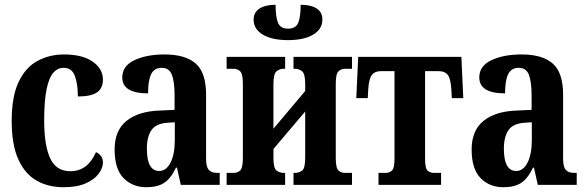

<svg xmlns="http://www.w3.org/2000/svg" viewBox="-20 -774 2454 804"><path d="M246 10Q182 10 133.5 -17.5Q85 -45 57 -106Q29 -167 29 -268Q29 -371 58.5 -432Q88 -493 138 -519.5Q188 -546 248 -546Q325 -546 368 -516Q411 -486 411 -441Q411 -404 386 -387Q361 -370 306 -370Q306 -422 293.5 -456Q281 -490 246 -490Q222 -490 204 -470.5Q186 -451 175.5 -402.5Q165 -354 165 -269Q165 -166 190 -111.5Q215 -57 275 -57Q347 -57 382 -137Q411 -123 411 -94Q411 -71 393.5 -47Q376 -23 339.5 -6.5Q303 10 246 10Z M593 10Q535 10 497.5 -28Q460 -66 460 -148Q460 -228 510 -268Q560 -308 648 -311L711 -314V-374Q711 -433 699.5 -461.5Q688 -490 657 -490Q626 -490 613 -463.5Q600 -437 600 -383Q492 -383 492 -450Q492 -498 543 -522Q594 -546 669 -546Q756 -546 799.5 -508Q843 -470 843 -377V-108Q843 -75 854.5 -62.5Q866 -50 889 -50H900V0H737L721 -72H717Q695 -26 667 -8Q639 10 593 10ZM647 -58Q676 -58 694 -93Q712 -128 712 -188V-262L682 -260Q634 -257 614.5 -229.5Q595 -202 595 -151Q595 -58 647 -58Z M929 0V-50H959Q974 -50 985.5 -60Q997 -70 997 -113V-423Q997 -465 985.5 -475.5Q974 -486 959 -486H929V-536H1174V-486H1168Q1151 -486 1138 -475.5Q1125 -465 1125 -422V-235L1258 -393V-422Q1258 -465 1245 -475.5Q1232 -486 1215 -486H1209V-536H1454V-486H1424Q1409 -486 1397.5 -475.5Q1386 -465 1386 -423V-113Q1386 -70 1397.5 -60Q1409 -50 1424 -50H1454V0H1209V-50H1215Q1232 -50 1245 -59.5Q1258 -69 1258 -114V-307L1125 -150V-114Q1125 -69 1138.5 -59.5Q1152 -50 1168 -50H1174V0ZM1186 -606Q1119 -606 1080.5 -629Q1042 -652 1042 -692Q1042 -722 1066.5 -738Q1091 -754 1134 -754Q1134 -704 1144 -679Q1154 -654 1186 -654Q1219 -654 1229 -679Q1239 -704 1239 -754Q1282 -754 1306 -738.5Q1330 -723 1330 -692Q1330 -652 1291.5 -629Q1253 -606 1186 -606Z M1565 0V-50H1594Q1609 -50 1620.5 -59Q1632 -68 1632 -110V-476H1574Q1550 -476 1537.5 -460.5Q1525 -445 1522 -400L1520 -363H1472L1480 -536H1912L1920 -363H1872L1870 -400Q1867 -445 1855 -460.5Q1843 -476 1818 -476H1760V-110Q1760 -68 1771 -59Q1782 -50 1798 -50H1827V0Z M2088 10Q2030 10 1992.5 -28Q1955 -66 1955 -148Q1955 -228 2005 -268Q2055 -308 2143 -311L2206 -314V-374Q2206 -433 2194.5 -461.5Q2183 -490 2152 -490Q2121 -490 2108 -463.5Q2095 -437 2095 -383Q1987 -383 1987 -450Q1987 -498 2038 -522Q2089 -546 2164 -546Q2251 -546 2294.5 -508Q2338 -470 2338 -377V-108Q2338 -75 2349.5 -62.5Q2361 -50 2384 -50H2395V0H2232L2216 -72H2212Q2190 -26 2162 -8Q2134 10 2088 10ZM2142 -58Q2171 -58 2189 -93Q2207 -128 2207 -188V-262L2177 -260Q2129 -257 2109.5 -229.5Q2090 -202 2090 -151Q2090 -58 2142 -58Z"/></svg>

Font: Noto Serif ExtraCondensed
Style: Bold
Weight: 700
Width: 2
Designer: Monotype Design Team
Foundry: Monotype Imaging Inc.
Version: Version 2.014; ttfautohint (v1.8.4.7-5d5b)